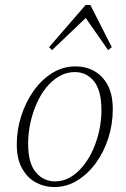

<svg xmlns="http://www.w3.org/2000/svg" viewBox="-20 -745 510 778"><path d="M199 13Q160 13 125.5 -5.5Q91 -24 69.5 -62.5Q48 -101 48 -160Q48 -219 66 -275Q84 -331 116 -376.5Q148 -422 191.5 -449Q235 -476 287 -476Q328 -476 362 -457Q396 -438 416.5 -400Q437 -362 437 -302Q437 -242 419 -185.5Q401 -129 368.5 -84.5Q336 -40 293 -13.5Q250 13 199 13ZM204 -10Q236 -10 264.5 -26.5Q293 -43 316.5 -72Q340 -101 356.5 -137.5Q373 -174 382 -215.5Q391 -257 391 -298Q391 -378 361 -415.5Q331 -453 283 -453Q250 -453 221 -436.5Q192 -420 168.5 -391.5Q145 -363 128.5 -325.5Q112 -288 103 -246.5Q94 -205 94 -163Q94 -84 125 -47Q156 -10 204 -10ZM418 -542 317 -687H343L191 -542L179 -554L327 -725H346L433 -554Z"/></svg>

Font: Source Serif 4 36pt Light
Style: Italic
Weight: 300
Italic angle: -12°
Designer: Frank Grießhammer
Foundry: Adobe Systems Incorporated
Version: Version 4.004;hotconv 1.0.116;makeotfexe 2.5.65601